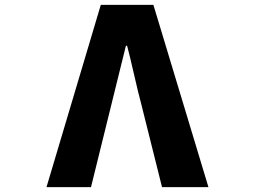

<svg xmlns="http://www.w3.org/2000/svg" viewBox="-20 -764 1040 784"><path d="M169.9 0 391.6 -744.1H606.4L831.1 0H641.6L556.6 -339.8Q544.9 -382.8 526.9 -461.9Q508.8 -541 499 -577.1H494.1Q488.3 -555.7 435.5 -339.8L351.6 0Z"/></svg>

Font: GenEi Gothic M Heavy
Style: Regular
Weight: 800
Designer: o_tamon (Modified); [Source Han Sans]
Ryoko NISHIZUKA  (kana & ideographs); Paul D. Hunt (Latin, Greek & Cyrillic); Wenl
Version: Version 1.1a;Original Version 1.004